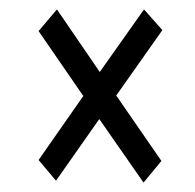

<svg xmlns="http://www.w3.org/2000/svg" viewBox="-20 -528 415 408"><path d="M285 -140 323 -186 227 -325 325 -464 286 -508 192 -375 101 -508 62 -462 157 -324 62 -188 99 -144 191 -275Z"/></svg>

Font: Inconsolata Condensed Thin
Style: Regular
Weight: 100
Width: 3
Monospace: yes
Designer: Raph Levien, Cyreal, Brenton Simpson
Foundry: Raph Levien, Cyreal, Google
Version: Version 3.100